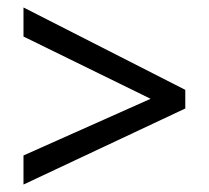

<svg xmlns="http://www.w3.org/2000/svg" viewBox="-20 -617 560 515"><path d="M43 -200 384 -352 43 -519V-597L477 -376V-326L43 -122Z"/></svg>

Font: Noto Sans Gujarati SemiCondensed
Style: Regular
Weight: 400
Width: 4
Designer: Jelle Bosma - Monotype Design Team, Universal Thirst
Foundry: Monotype Imaging Inc.
Version: Version 2.106; ttfautohint (v1.8.4.7-5d5b)